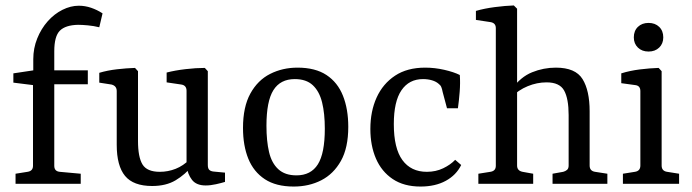

<svg xmlns="http://www.w3.org/2000/svg" viewBox="-20 -674 2536 704"><path d="M269 -653Q292 -653 314 -645.5Q336 -638 356 -625L344 -574Q324 -579 302.5 -581Q281 -583 266 -583Q220 -582 199.5 -561.5Q179 -541 179 -486V-416H302V-365H179V-66Q179 -46 199 -44L276 -37V0H37V-37L81 -44Q101 -47 101 -66V-362L29 -371V-405L102 -416V-457Q102 -497 116.5 -533Q131 -569 155 -596Q179 -623 209 -638Q239 -653 269 -653Z M685 -66Q659 -34 624 -13Q589 8 538 8Q469 8 438.5 -29Q408 -66 408 -143V-340Q408 -359 389 -364L344 -371V-407Q374 -416 409 -420Q444 -424 475 -425L486 -413V-157Q486 -98 502.5 -71Q519 -44 566 -44Q596 -44 624 -55Q652 -66 676 -90ZM805 -7Q792 -3 772 1.5Q752 6 734 6Q700 6 684 -14.5Q668 -35 664 -66V-341Q664 -361 645 -364L591 -372V-408Q622 -416 660.5 -420.5Q699 -425 731 -425L742 -413V-69Q742 -56 747.5 -51Q753 -46 763 -45L805 -41Z M1171 -202Q1171 -258 1161 -298.5Q1151 -339 1127 -361.5Q1103 -384 1061 -384Q1008 -384 982.5 -343.5Q957 -303 957 -213Q957 -157 966.5 -116.5Q976 -76 1000.5 -53.5Q1025 -31 1067 -31Q1120 -31 1145.5 -71.5Q1171 -112 1171 -202ZM871 -205Q871 -282 898 -331Q925 -380 970.5 -403Q1016 -426 1071 -426Q1136 -426 1177 -399Q1218 -372 1237.5 -323Q1257 -274 1257 -209Q1257 -132 1230 -84Q1203 -36 1158 -13Q1113 10 1057 10Q992 10 951 -17Q910 -44 890.5 -92Q871 -140 871 -205Z M1338 -201Q1338 -266 1361 -316.5Q1384 -367 1428.5 -396.5Q1473 -426 1539 -426Q1574 -426 1609 -418Q1644 -410 1666 -399Q1668 -370 1665.5 -337.5Q1663 -305 1659 -277H1619L1603 -337Q1601 -348 1598 -355Q1595 -362 1588 -367Q1579 -375 1564 -379.5Q1549 -384 1531 -384Q1480 -384 1452 -343Q1424 -302 1424 -219Q1424 -130 1455.5 -87Q1487 -44 1545 -44Q1578 -44 1605 -57Q1632 -70 1649 -88L1671 -69Q1653 -32 1614.5 -11Q1576 10 1522 10Q1461 10 1420 -17.5Q1379 -45 1358.5 -92.5Q1338 -140 1338 -201Z M1734 0V-37L1778 -44Q1798 -47 1798 -66V-571Q1798 -590 1778 -593L1725 -601V-634Q1756 -643 1794.5 -648Q1833 -653 1864 -654L1876 -642V-67Q1876 -48 1896 -44L1935 -37V0ZM2006 0V-37L2045 -44Q2053 -46 2059 -51Q2065 -56 2065 -67V-252Q2065 -312 2048.5 -342Q2032 -372 1984 -372Q1949 -372 1915 -358Q1881 -344 1854 -317L1857 -348Q1889 -392 1931 -409Q1973 -426 2018 -426Q2090 -426 2116 -384Q2142 -342 2142 -266V-67Q2142 -47 2162 -44L2207 -37V0Z M2406 -67Q2406 -47 2426 -44L2470 -37V0H2264V-37L2308 -44Q2328 -47 2328 -67V-340Q2328 -360 2309 -362L2258 -369V-405Q2290 -415 2326.5 -419.5Q2363 -424 2395 -425L2406 -413ZM2412 -537Q2412 -514 2397 -499.5Q2382 -485 2358 -485Q2334 -485 2319 -499.5Q2304 -514 2304 -537Q2304 -561 2319 -575.5Q2334 -590 2358 -590Q2382 -590 2397 -575.5Q2412 -561 2412 -537Z"/></svg>

Font: Rasa
Style: Regular
Weight: 400
Designer: Anna Giedrys (Yrsa+Rasa design), David Brezina (Yrsa art-direction, Rasa art-direction, design)
Foundry: Rosetta Type Foundry
Version: Version 2.004